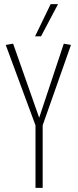

<svg xmlns="http://www.w3.org/2000/svg" viewBox="-20 -916 378 936"><path d="M153 0V-305L8 -697L44 -703L171 -342L291 -703L326 -697L188 -305V0ZM151 -739 227 -896H263L180 -739Z"/></svg>

Font: Georama Condensed ExtraLight
Style: Regular
Weight: 200
Width: 3
Designer: Jean-Baptiste Levee
Foundry: Production Type
Version: Version 1.000